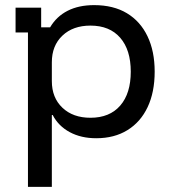

<svg xmlns="http://www.w3.org/2000/svg" viewBox="-20 -530 663 750"><path d="M89.2 200V-403.3H40.8V-500H140.8V-423.3H175.8Q200.8 -465.8 244.2 -487.9Q287.5 -510 347.5 -510Q423.3 -510 475.8 -478.3Q528.3 -446.7 556.2 -388.3Q584.2 -330 584.2 -250Q584.2 -170 556.7 -111.7Q529.2 -53.3 477.9 -21.7Q426.7 10 355.8 10Q296.7 10 252.5 -13.8Q208.3 -37.5 185.8 -80.8H182.5V200ZM333.3 -70Q408.3 -70 449.6 -117.5Q490.8 -165 490.8 -250Q490.8 -335 449.6 -382.5Q408.3 -430 333.3 -430Q265 -430 223.8 -390.8Q182.5 -351.7 182.5 -286.7V-213.3Q182.5 -148.3 223.8 -109.2Q265 -70 333.3 -70Z"/></svg>

Font: Funnel Display Light
Style: Regular
Weight: 400
Version: Version 1.000